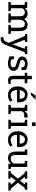

<svg xmlns="http://www.w3.org/2000/svg" viewBox="2154 -2956 1015 5364"><g transform="rotate(90 2662.0 -274.5)"><path d="M36.1 0V-61.5L115.7 -75.2V-452.6L36.1 -466.3V-528.3H202.1L208.5 -459.5Q233.9 -497.1 273.9 -517.6Q314 -538.1 366.7 -538.1Q419.4 -538.1 457.3 -513.7Q495.1 -489.3 514.2 -440.4Q539.1 -485.4 580.1 -511.7Q621.1 -538.1 675.8 -538.1Q756.8 -538.1 803.7 -482.7Q850.6 -427.2 850.6 -315.9V-75.2L930.2 -61.5V0H674.3V-61.5L753.9 -75.2V-316.9Q753.9 -395 727.1 -427.5Q700.2 -460 647.5 -460Q597.2 -460 566.7 -424.6Q536.1 -389.2 531.2 -335.4V-75.2L610.8 -61.5V0H355.5V-61.5L435.1 -75.2V-316.9Q435.1 -391.1 407.5 -425.5Q379.9 -460 327.6 -460Q283.7 -460 255.4 -441.9Q227.1 -423.8 211.9 -391.1V-75.2L291.5 -61.5V0Z M1072.3 213.4Q1061 213.4 1043 210.7Q1024.9 208 1015.1 205.6L1024.9 129.9Q1033.2 130.9 1047.9 131.6Q1062.5 132.3 1067.9 132.3Q1098.6 132.3 1117.9 108.9Q1137.2 85.4 1153.8 44.9L1176.8 -10.7L989.7 -458.5L933.1 -466.3V-528.3H1154.8V-466.3L1090.8 -456.5L1193.8 -192.4L1218.8 -123.5H1221.7L1343.8 -456.5L1276.4 -466.3V-528.3H1493.7V-466.3L1439 -458.5L1231 81.1Q1209 138.7 1172.4 176Q1135.7 213.4 1072.3 213.4Z M1753.4 10.3Q1700.2 10.3 1653.8 -0.5Q1607.4 -11.2 1555.2 -33.7L1554.2 -159.2H1627L1645 -83.5Q1696.8 -62 1753.4 -62Q1812 -62 1837.4 -84.5Q1862.8 -106.9 1862.8 -140.1Q1862.8 -171.4 1837.2 -193.1Q1811.5 -214.8 1744.1 -230Q1648.4 -252 1603.3 -288.8Q1558.1 -325.7 1558.1 -387.2Q1558.1 -430.2 1583 -464.1Q1607.9 -498 1652.3 -518.1Q1696.8 -538.1 1755.9 -538.1Q1815.9 -538.1 1858.6 -524.4Q1901.4 -510.7 1933.1 -487.8L1938 -367.2H1865.7L1850.1 -437.5Q1833 -450.2 1809.6 -457Q1786.1 -463.9 1755.9 -463.9Q1710.9 -463.9 1682.9 -442.9Q1654.8 -421.9 1654.8 -390.1Q1654.8 -371.6 1662.8 -357.9Q1670.9 -344.2 1693.8 -333.3Q1716.8 -322.3 1761.2 -311.5Q1871.6 -285.6 1915.3 -245.6Q1959 -205.6 1959 -147Q1959 -80.1 1909.4 -34.9Q1859.9 10.3 1753.4 10.3Z M2225.1 8.3Q2166.5 8.3 2132.1 -26.1Q2097.7 -60.5 2097.7 -136.2V-457H2014.2V-528.3H2097.7V-655.8H2193.8V-528.3H2308.6V-457H2193.8V-136.2Q2193.8 -98.1 2209 -80.1Q2224.1 -62 2249.5 -62Q2266.6 -62 2287.6 -65.2Q2308.6 -68.4 2320.3 -70.8L2333.5 -7.8Q2312.5 -1.5 2282 3.4Q2251.5 8.3 2225.1 8.3Z M2635.7 10.3Q2562.5 10.3 2508.3 -23.2Q2454.1 -56.6 2424.6 -116.2Q2395 -175.8 2395 -253.9V-275.4Q2395 -350.6 2426 -409.9Q2457 -469.2 2508.5 -503.7Q2560.1 -538.1 2621.1 -538.1Q2727.5 -538.1 2782.5 -473.6Q2837.4 -409.2 2837.4 -301.8V-241.7H2494.6L2493.2 -239.3Q2494.6 -163.1 2531.7 -114Q2568.8 -64.9 2635.7 -64.9Q2684.6 -64.9 2721.4 -78.9Q2758.3 -92.8 2785.2 -117.2L2822.8 -54.7Q2794.4 -27.3 2747.8 -8.5Q2701.2 10.3 2635.7 10.3ZM2497.6 -316.9H2741.2V-329.6Q2741.2 -386.2 2710.9 -424.3Q2680.7 -462.4 2621.1 -462.4Q2572.8 -462.4 2538.6 -421.6Q2504.4 -380.9 2496.6 -319.3ZM2561.5 -628.9 2651.4 -761.7H2763.7L2764.6 -758.8L2633.3 -628.9Z M2911.1 0V-61.5L2990.7 -75.2V-452.6L2911.1 -466.3V-528.3H3076.7L3085 -460.9L3085.9 -451.7Q3108.4 -492.2 3141.4 -515.1Q3174.3 -538.1 3216.8 -538.1Q3231.9 -538.1 3247.8 -535.4Q3263.7 -532.7 3270.5 -530.3L3257.8 -440.9L3190.9 -444.8Q3152.8 -447.3 3127 -427.5Q3101.1 -407.7 3086.9 -374.5V-75.2L3166.5 -61.5V0Z M3325.7 0V-61.5L3405.3 -75.2V-452.6L3325.7 -466.3V-528.3H3501.5V-75.2L3581.1 -61.5V0ZM3400.4 -658.7V-761.7H3501.5V-658.7Z M3888.2 10.3Q3814.9 10.3 3760.7 -23.2Q3706.5 -56.6 3677 -116.2Q3647.5 -175.8 3647.5 -253.9V-275.4Q3647.5 -350.6 3678.5 -409.9Q3709.5 -469.2 3761 -503.7Q3812.5 -538.1 3873.5 -538.1Q3980 -538.1 4034.9 -473.6Q4089.8 -409.2 4089.8 -301.8V-241.7H3747.1L3745.6 -239.3Q3747.1 -163.1 3784.2 -114Q3821.3 -64.9 3888.2 -64.9Q3937 -64.9 3973.9 -78.9Q4010.7 -92.8 4037.6 -117.2L4075.2 -54.7Q4046.9 -27.3 4000.2 -8.5Q3953.6 10.3 3888.2 10.3ZM3750 -316.9H3993.7V-329.6Q3993.7 -386.2 3963.4 -424.3Q3933.1 -462.4 3873.5 -462.4Q3825.2 -462.4 3791 -421.6Q3756.8 -380.9 3749 -319.3Z M4397 10.3Q4311 10.3 4262.7 -44.9Q4214.4 -100.1 4214.4 -216.8V-452.6L4153.8 -466.3V-528.3H4310.5V-215.8Q4310.5 -131.3 4335.4 -99.6Q4360.4 -67.9 4413.1 -67.9Q4464.4 -67.9 4497.8 -88.6Q4531.2 -109.4 4548.3 -147.5V-452.6L4477.5 -466.3V-528.3H4644.5V-75.2L4705.1 -61.5V0H4558.1L4551.8 -78.1Q4526.9 -35.6 4487.5 -12.7Q4448.2 10.3 4397 10.3Z M4756.8 0V-61.5L4815.4 -72.8L4973.1 -267.1L4818.8 -455.1L4766.6 -466.3V-528.3H4973.6V-466.3L4920.9 -460.4L5029.3 -325.7L5134.8 -460.9L5078.1 -466.3V-528.3H5281.7V-466.3L5228 -455.1L5085 -268.6L5249.5 -72.8L5304.2 -61.5V0H5080.1V-61.5L5143.6 -66.9L5027.8 -208L4915.5 -66.9L4972.7 -61.5V0Z"/></g></svg>

Font: Roboto Slab
Style: Regular
Weight: 400
Designer: Google
Version: Version 2.000; ttfautohint (v1.8.1.43-b0c9)